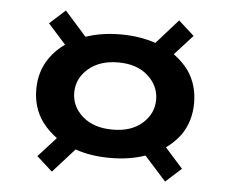

<svg xmlns="http://www.w3.org/2000/svg" viewBox="-44 -626 761 635"><g transform="rotate(5 337.0 -308.5)"><path d="M338 -103Q273 -103 222 -121L150 -41L98 -88L157 -153Q128 -174 108 -201Q75 -247 75 -308Q75 -369 108 -415Q128 -443 157 -463L98 -529L150 -576L222 -495Q274 -513 338 -513Q402 -513 454 -495L526 -576L578 -529L518 -463Q547 -442 567 -415Q599 -369 599 -308Q599 -247 567 -201Q547 -174 519 -154L578 -88L526 -41L454 -121Q402 -103 338 -103ZM338 -197Q400 -197 436.5 -229.5Q473 -262 473 -308Q473 -354 436.5 -387Q400 -420 338 -420Q276 -420 238.5 -387.5Q201 -355 201 -308Q201 -262 238 -229.5Q275 -197 338 -197Z"/></g></svg>

Font: Syne Modified
Style: Bold
Weight: 700
Designer: Lucas Descroix
Foundry: Bonjour Monde
Version: Version 2.200